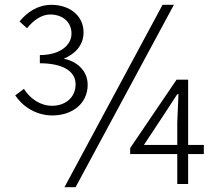

<svg xmlns="http://www.w3.org/2000/svg" viewBox="-20 -762 910 795"><path d="M197 -284C278 -284 343 -332 343 -411C343 -472 295 -509 244 -519C290 -538 326 -574 326 -628C326 -699 266 -742 193 -742C137 -742 92 -712 61 -673L92 -645C118 -678 153 -702 187 -702C242 -702 276 -669 276 -623C276 -575 229 -534 145 -534V-500C237 -500 293 -469 293 -413C293 -357 249 -324 196 -324C147 -324 105 -353 79 -394L43 -367C73 -322 128 -284 197 -284ZM247 13H293L700 -742H653ZM714 0H759V-124H824V-162H759V-432H711L519 -149V-124H714ZM714 -162H576L654 -280L714 -372H719L714 -255Z"/></svg>

Font: Noto Sans HK Light
Style: Regular
Weight: 300
Designer: Ryoko NISHIZUKA 西塚涼子 (kana, bopomofo & ideographs); Paul D. Hunt (Latin, Greek & Cyrillic); Sandoll Communications 산돌커뮤니
Foundry: Adobe
Version: Version 2.004;hotconv 1.0.118;makeotfexe 2.5.65603